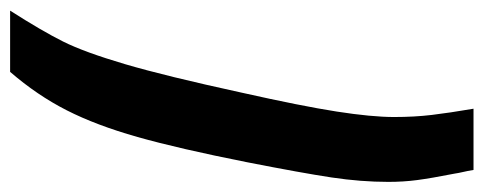

<svg xmlns="http://www.w3.org/2000/svg" viewBox="-378 -482 933 370"><g transform="rotate(90 88.0 -296.5)"><path d="M81 -296Q107 -412 117.5 -479.5Q128 -547 128 -590Q128 -629 124 -662.5Q120 -696 112 -743H230Q232 -731 234 -722.5Q236 -714 237 -707Q246 -661 249.5 -634.5Q253 -608 253 -579Q253 -526 244.5 -469.5Q236 -413 215 -306Q189 -175 166.5 -95.5Q144 -16 115 41Q86 98 41 150H-77Q-38 89 -17.5 48Q3 7 26 -71Q49 -149 81 -296Z"/></g></svg>

Font: Saira Ultra Condensed Black
Style: Italic
Weight: 900
Width: 1
Italic angle: -12°
Designer: Hector Gatti with collaboration of the Omnibus-Type team
Foundry: Omnibus-Type
Version: Version 1.001; ttfautohint (v1.8)